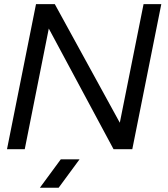

<svg xmlns="http://www.w3.org/2000/svg" viewBox="-20 -718 809 924"><path d="M13.7 0 153.3 -698.2H243.7L556.6 -127.4L670.9 -698.2H756.3L616.7 0H526.4L214.8 -580.6L99.1 0ZM362.8 48.8 262.2 185.5H171.9L272.5 48.8Z"/></svg>

Font: Sansation
Style: Italic
Weight: 400
Designer: Bernd Montag
Version: Version 1.301